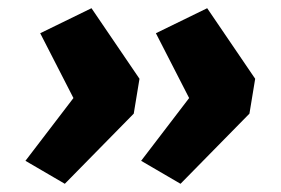

<svg xmlns="http://www.w3.org/2000/svg" viewBox="-20 -503 685 468"><path d="M138 -55 42 -111 159 -264 78 -422 203 -483 320 -311 306 -226ZM420 -55 324 -111 441 -264 360 -422 485 -483 602 -311 588 -226Z"/></svg>

Font: Nunito Sans 7pt Expanded ExtraBold
Style: Italic
Weight: 800
Width: 7
Italic angle: -9°
Designer: Vernon Adams
Foundry: Vernon Adams
Version: Version 3.101;gftools[0.9.27]